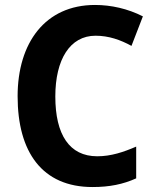

<svg xmlns="http://www.w3.org/2000/svg" viewBox="-20 -744 624 774"><path d="M365 -600C419 -600 466 -583 510 -559L556 -678C495 -709 428 -724 363 -724C162 -724 51 -571 51 -356C51 -131 150 10 353 10C421 10 476 -1 529 -25V-153C478 -131 428 -114 372 -114C260 -114 203 -201 203 -355C203 -504 262 -600 365 -600Z"/></svg>

Font: Noto Sans Lao Looped SemiCondensed
Style: Bold
Weight: 700
Width: 4
Designer: Mark Frömberg, Ben Mitchell
Foundry: The Fontpad Ltd
Version: Version 1.002